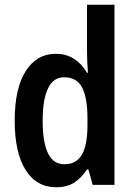

<svg xmlns="http://www.w3.org/2000/svg" viewBox="-20 -780 568 810"><path d="M217 10Q134 10 88 -63Q42 -136 42 -271Q42 -407 88.5 -480Q135 -553 215 -553Q259 -553 292 -532Q325 -511 347 -473H351Q349 -498 348 -521.5Q347 -545 347 -563V-760H463V0H371L353 -65H347Q323 -29 293 -9.5Q263 10 217 10ZM251 -87Q302 -87 325.5 -127.5Q349 -168 349 -252V-279Q349 -367 326.5 -410.5Q304 -454 250 -454Q205 -454 182.5 -407Q160 -360 160 -271Q160 -87 251 -87Z"/></svg>

Font: Noto Sans Myanmar UI Condensed SemiBold
Style: Regular
Weight: 600
Width: 3
Designer: Monotype Design Team
Foundry: Monotype Imaging Inc.
Version: Version 2.103; ttfautohint (v1.8.4.7-5d5b)